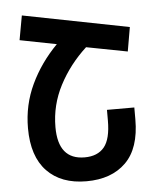

<svg xmlns="http://www.w3.org/2000/svg" viewBox="-53 -770 685 825"><g transform="rotate(-5 290.0 -357.0)"><path d="M519 -237V-288H401V-242Q401 -162 372.5 -127.5Q344 -93 288 -93Q174 -93 174 -233Q174 -328 218 -412.5Q262 -497 335 -564L512 -530L530 -634L72 -724L53 -619L211 -588Q139 -515 97.5 -427Q56 -339 56 -239Q56 -117 117 -53.5Q178 10 287 10Q395 10 457 -51Q519 -112 519 -237Z"/></g></svg>

Font: Noto Sans Armenian Condensed Semi
Style: Regular
Weight: 600
Width: 3
Designer: Monotype Design Team
Foundry: Monotype Imaging Inc.
Version: Version 1.901